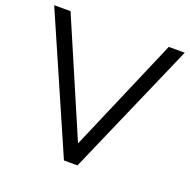

<svg xmlns="http://www.w3.org/2000/svg" viewBox="-126 -835 950 959"><g transform="rotate(20 348.5 -356.0)"><path d="M611 -712H696L385 0H313L2 -712H89L350 -104Z"/></g></svg>

Font: Muli
Style: Regular
Weight: 400
Designer: Vernon Adams
Foundry: Vernon Adams
Version: Version 2.000